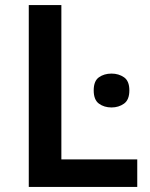

<svg xmlns="http://www.w3.org/2000/svg" viewBox="-20 -734 590 754"><path d="M93 0V-714H221V-108H519V0ZM418 -445Q446 -445 467 -430.5Q488 -416 488 -379Q488 -342 467 -327Q446 -312 418 -312Q389 -312 368.5 -327Q348 -342 348 -379Q348 -416 368.5 -430.5Q389 -445 418 -445Z"/></svg>

Font: Noto Sans SemiBold
Style: Regular
Weight: 600
Designer: Monotype Design Team
Foundry: Monotype Imaging Inc.
Version: Version 2.007